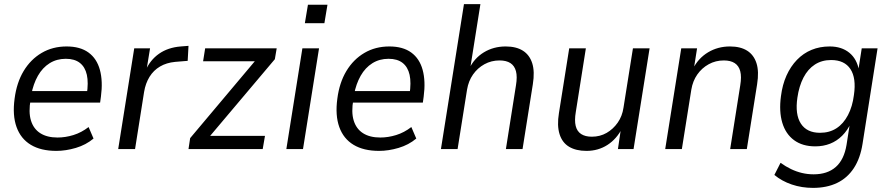

<svg xmlns="http://www.w3.org/2000/svg" viewBox="-20 -725 4328 934"><path d="M254 9Q179 9 130 -20.5Q81 -50 60.5 -107Q40 -164 51 -245Q61 -323 95 -379.5Q129 -436 182.5 -467.5Q236 -499 304 -499Q370 -499 410.5 -469.5Q451 -440 466 -385Q481 -330 471 -255L467 -226H110L119 -282H421L402 -265Q411 -323 402.5 -361Q394 -399 368.5 -419Q343 -439 300 -439Q256 -439 221.5 -417.5Q187 -396 164.5 -356.5Q142 -317 132 -264L129 -241Q118 -180 130.5 -139Q143 -98 176 -77Q209 -56 260 -56Q298 -56 337 -68Q376 -80 411 -107L435 -51Q398 -20 349 -5.5Q300 9 254 9Z M555 0 633 -490H710L692 -380H687Q710 -433 753.5 -463.5Q797 -494 859 -499L897 -502L893 -429L832 -424Q790 -420 758.5 -401.5Q727 -383 707.5 -351.5Q688 -320 681 -278L637 0Z M897 0 905 -53 1238 -449 1237 -427H968L978 -490H1326L1317 -437L982 -40L983 -64H1269L1258 0Z M1463 -612 1478 -702H1573L1558 -612ZM1373 0 1451 -490H1532L1454 0Z M1824 9Q1749 9 1700 -20.5Q1651 -50 1630.5 -107Q1610 -164 1621 -245Q1631 -323 1665 -379.5Q1699 -436 1752.5 -467.5Q1806 -499 1874 -499Q1940 -499 1980.5 -469.5Q2021 -440 2036 -385Q2051 -330 2041 -255L2037 -226H1680L1689 -282H1991L1972 -265Q1981 -323 1972.5 -361Q1964 -399 1938.5 -419Q1913 -439 1870 -439Q1826 -439 1791.5 -417.5Q1757 -396 1734.5 -356.5Q1712 -317 1702 -264L1699 -241Q1688 -180 1700.5 -139Q1713 -98 1746 -77Q1779 -56 1830 -56Q1868 -56 1907 -68Q1946 -80 1981 -107L2005 -51Q1968 -20 1919 -5.5Q1870 9 1824 9Z M2125 0 2237 -705H2317L2267 -390H2262Q2287 -442 2334 -470.5Q2381 -499 2440 -499Q2491 -499 2523.5 -478.5Q2556 -458 2569 -417.5Q2582 -377 2572 -315L2522 0H2441L2490 -310Q2497 -352 2490 -378.5Q2483 -405 2463 -418Q2443 -431 2410 -431Q2370 -431 2336.5 -412.5Q2303 -394 2281 -362.5Q2259 -331 2252 -289L2206 0Z M2833 9Q2782 9 2748.5 -11Q2715 -31 2702 -72.5Q2689 -114 2699 -175L2749 -490H2830L2781 -180Q2774 -139 2780.5 -112.5Q2787 -86 2807 -73Q2827 -60 2859 -60Q2899 -60 2931 -78.5Q2963 -97 2985 -128.5Q3007 -160 3013 -201L3059 -490H3140L3062 0H2986L3001 -102H3007Q2980 -49 2935 -20Q2890 9 2833 9Z M3216 0 3294 -490H3371L3355 -389H3350Q3377 -442 3424.5 -470.5Q3472 -499 3531 -499Q3582 -499 3614.5 -478.5Q3647 -458 3660 -417.5Q3673 -377 3663 -315L3613 0H3532L3581 -310Q3588 -352 3581 -378.5Q3574 -405 3554 -418Q3534 -431 3501 -431Q3461 -431 3427.5 -412.5Q3394 -394 3372 -362.5Q3350 -331 3343 -289L3297 0Z M3935 189Q3880 189 3831.5 172.5Q3783 156 3747 126L3777 67Q3802 85 3828 97.5Q3854 110 3881.5 116.5Q3909 123 3938 123Q4005 123 4045.5 87.5Q4086 52 4098 -20L4115 -129L4120 -128Q4103 -91 4077 -65Q4051 -39 4018 -26Q3985 -13 3946 -13Q3884 -13 3843 -43Q3802 -73 3785.5 -128Q3769 -183 3779 -257Q3786 -313 3806 -357.5Q3826 -402 3857 -434Q3888 -466 3928 -482.5Q3968 -499 4016 -499Q4074 -499 4111.5 -468.5Q4149 -438 4159 -381H4155L4172 -490H4249L4176 -26Q4165 45 4133.5 93Q4102 141 4052 165Q4002 189 3935 189ZM3969 -79Q4015 -79 4049 -101Q4083 -123 4105 -165Q4127 -207 4134 -263Q4146 -345 4117 -389Q4088 -433 4023 -433Q3978 -433 3944 -411Q3910 -389 3888.5 -347.5Q3867 -306 3859 -250Q3847 -168 3876 -123.5Q3905 -79 3969 -79Z"/></svg>

Font: Nunito Sans 10pt SemiCondensed
Style: Italic
Weight: 400
Width: 4
Italic angle: -9°
Designer: Vernon Adams
Foundry: Vernon Adams
Version: Version 3.101;gftools[0.9.27]